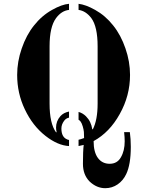

<svg xmlns="http://www.w3.org/2000/svg" viewBox="-20 -749 786 1007"><path d="M342 17V-15C337.3 -15.7 334 -16.7 332 -18C312 -26 302 -45 302 -75C302 -89 306.7 -102.3 316 -115C322.7 -124.3 331.3 -130 342 -132V-164C322.7 -160 307.7 -152 297 -140C281.7 -122.7 274 -102.7 274 -80C274 -72 275 -64 277 -56L274 -55C251.3 -85.7 240 -136 240 -206V-506C240 -574 251.3 -623.3 274 -654C293.3 -680 316 -694.3 342 -697V-729C316.7 -727 287 -716.3 253 -697C217 -677 185.3 -649.7 158 -615C131.3 -581.7 110 -541.7 94 -495C78 -449 70 -402.7 70 -356C70 -292 83.3 -232 110 -176C137.3 -118 173.7 -71.3 219 -36C261.7 -2.7 302.7 15 342 17ZM392 -16V17C397.3 16.3 406.3 14.3 419 11C416.3 33 415 66 415 110C415 148.7 426.7 179.7 450 203C474.7 226.3 502 238 532 238C556 238 577.7 231.3 597 218C616.3 204.7 631.3 186.7 642 164C658 130.7 666 83 666 21C666 -7 664.3 -32.7 661 -56H631C633 -38 634 -22 634 -8C634 25.3 627.3 53.3 614 76C601.3 98.7 581.7 110 555 110C529 110 508.5 99.8 493.5 79.5C478.5 59.2 471 29.7 471 -9C527 -39.7 572.7 -87 608 -151C644 -215 662 -283.3 662 -356C662 -402.7 654 -449 638 -495C622 -541.7 600.7 -581.7 574 -615C546.7 -649.7 515 -677 479 -697C445.7 -715.7 416.7 -726.3 392 -729V-697C417.3 -693.7 439.7 -679.3 459 -654C481 -624 492 -574.7 492 -506V-206C492 -148.7 483.7 -103.7 467 -71H464C460 -98.3 449 -121 431 -139C419.7 -150.3 406.7 -158 392 -162V-121C397.3 -117.7 401 -114.3 403 -111C407 -105.7 410.7 -97.3 414 -86C417.3 -74.7 419.3 -65 420 -57C420.7 -51 421 -40.3 421 -25C408.3 -20.3 398.7 -17.3 392 -16Z"/></svg>

Font: Km Standard TT
Style: Bold
Weight: 700
Designer: Alexey Kryukov <alexios@thessalonica.org.ru>
Version: Version 2.0.2